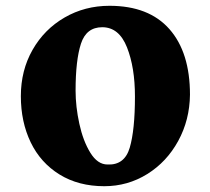

<svg xmlns="http://www.w3.org/2000/svg" viewBox="-20 -631 726 663"><path d="M636 -304Q635 -217 595.5 -144.5Q556 -72 488.5 -30Q421 12 340 12Q251 12 185.5 -28.5Q120 -69 86 -139.5Q52 -210 52 -299Q52 -388 92.5 -459Q133 -530 203 -570.5Q273 -611 358 -611Q494 -611 565 -530.5Q636 -450 636 -304ZM241 -318Q241 -263 254 -203.5Q267 -144 292 -103.5Q317 -63 351 -63Q410 -60 428 -121Q446 -182 446 -298Q446 -398 418.5 -467.5Q391 -537 333 -537Q278 -537 259.5 -480Q241 -423 241 -318Z"/></svg>

Font: Martel Heavy
Style: Regular
Weight: 900
Designer: Dan Reynolds
Foundry: Dan Reynolds
Version: Version 1.001; ttfautohint (v1.1) -l 5 -r 5 -G 72 -x 0 -D la